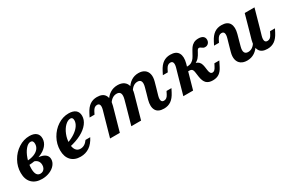

<svg xmlns="http://www.w3.org/2000/svg" viewBox="63 -1174 2868 1933"><g transform="rotate(-30 1497.0 -208.0)"><path d="M48.3 -149.1Q48.3 -221.4 84.4 -285.7Q120.4 -349.9 180.5 -388.9Q240.6 -428 308.1 -428Q358.3 -428 385.3 -405.7Q412.3 -383.4 412.3 -342.2Q412.3 -296.3 380.3 -259.5Q348.4 -222.6 291.3 -200.6Q234.2 -178.6 160.2 -175.8L161 -221.8Q209.4 -223 245.5 -237.1Q281.7 -251.2 301.1 -275.5Q320.5 -299.9 320.5 -331.6Q320.5 -351.5 312.8 -361.6Q305.2 -371.8 289.9 -371.8Q259.8 -371.8 230.1 -336.3Q200.4 -300.9 181.3 -245Q162.1 -189.1 162.1 -132.8Q162.1 -88.1 176.1 -65.8Q190.1 -43.5 217.7 -43.5Q235.1 -43.5 248.6 -52Q262 -60.4 269.5 -75.9Q277.1 -91.3 277.1 -110.9Q277.1 -142.1 258.7 -162.2Q240.4 -182.3 206.2 -186.2L209.6 -197Q265.1 -201.6 304.2 -193.9Q343.4 -186.1 363.7 -166.6Q384 -147.1 384 -116.6Q384 -81.9 359.9 -52.4Q335.9 -23 295.2 -5.9Q254.4 11.3 206.4 11.3Q131.6 11.3 89.9 -30.7Q48.3 -72.7 48.3 -149.1Z M505.2 -147Q505.2 -220.3 541.1 -285.1Q577.1 -349.9 636.6 -388.9Q696.1 -428 763.5 -428Q815.9 -428 843.7 -405.1Q871.5 -382.1 871.5 -339.2Q871.5 -292.6 839.2 -250.7Q806.9 -208.8 747.7 -177.3Q688.4 -145.9 609.1 -129L609.9 -175Q665.5 -194.8 703.9 -221.9Q742.3 -248.9 761.9 -279.1Q781.5 -309.2 781.5 -338.8Q781.5 -357.2 774.3 -365.6Q767.2 -373.9 754.2 -373.9Q722.8 -373.9 691.4 -343.2Q660 -312.5 640.2 -263Q620.3 -213.6 620.3 -161.8Q620.3 -113.4 638.9 -86.3Q657.6 -59.1 691.9 -59.1Q717.8 -59.1 739.7 -72.2Q761.5 -85.3 779.3 -111.3H834.2Q803.3 -49.9 758.3 -19.3Q713.4 11.3 654.4 11.3Q584.3 11.3 544.7 -30.6Q505.2 -72.6 505.2 -147Z M1055.2 -358.6Q1038.2 -358.6 1025.2 -348.6Q1012.1 -338.6 1001.3 -318.1L985 -286H927.8L948.5 -326.3Q975.8 -379.3 1011 -403.7Q1046.1 -428 1093.5 -428Q1161.9 -428 1185.8 -385.8Q1209.7 -343.6 1189.9 -269.7L1172.7 -208.2H1059.2L1081.5 -286.7Q1090.8 -320.9 1084.5 -339.8Q1078.2 -358.6 1055.2 -358.6ZM1059.2 -208.2H1172.7L1114.2 0H1000.7ZM1282 -357.8Q1254.5 -357.8 1231.7 -342.7Q1208.8 -327.6 1190.9 -298.2L1177.9 -328.3Q1204.8 -377.7 1244 -402.8Q1283.1 -428 1332.3 -428Q1376.6 -428 1404.8 -408.4Q1432.9 -388.8 1441.5 -352.8Q1450.2 -316.9 1436.9 -269.2L1419.7 -208.2H1306.2L1322.6 -267.9Q1334.5 -312.3 1324.5 -335Q1314.5 -357.8 1282 -357.8ZM1306.2 -208.2H1419.7L1361.2 0H1247.7ZM1525 -357.8Q1498.7 -357.8 1476.6 -342.7Q1454.5 -327.6 1437.8 -298.2L1424.8 -328.3Q1451 -377.7 1489.1 -402.8Q1527.2 -428 1575.2 -428Q1617.9 -428 1645.4 -408.6Q1672.9 -389.2 1680.9 -353.8Q1689 -318.5 1676.1 -272L1658.4 -208.2H1545L1562.6 -272.1Q1574.1 -314.4 1564.5 -336.1Q1554.9 -357.8 1525 -357.8ZM1662.1 -57.8Q1679 -57.8 1692.3 -67.8Q1705.5 -77.8 1716 -98.3L1732.3 -130.3H1789.5L1768.7 -90Q1741.4 -37 1706.3 -12.7Q1671.2 11.6 1623.8 11.6Q1555.3 11.6 1531.5 -30.6Q1507.6 -72.8 1527.4 -146.7L1545 -208.2H1658.4L1635.7 -129.7Q1626.5 -95.5 1632.8 -76.6Q1639.1 -57.8 1662.1 -57.8Z M1906.8 -358.6Q1889.9 -358.6 1876.8 -348.6Q1863.7 -338.6 1852.9 -318.1L1836.6 -286H1779.4L1800.1 -326.3Q1827.4 -379.3 1862.6 -403.7Q1897.7 -428 1945.1 -428Q2013.5 -428 2037.4 -385.8Q2061.3 -343.6 2041.5 -269.7L2024.3 -208.2H1910.8L1933.2 -286.7Q1942.4 -320.9 1936.1 -339.8Q1929.8 -358.6 1906.8 -358.6ZM1910.8 -208.2H2024.3L1965.8 0H1852.3ZM2084.8 -91.4 2076.7 -148.5Q2074.3 -166 2068.7 -175.7Q2063.2 -185.4 2054.2 -189.1Q2045.1 -192.8 2031 -192.8H1996.5L2006.5 -239.6H2038.3Q2068.1 -239.6 2088.3 -251.9Q2108.4 -264.1 2120.9 -282.1Q2133.4 -300.1 2149.6 -331.1Q2166.5 -363 2180 -382.3Q2193.6 -401.7 2216.5 -414.9Q2239.3 -428 2272.5 -428Q2307 -428 2325.5 -413.8Q2344.1 -399.6 2344.1 -373.6Q2344.1 -349.7 2329.2 -333.8Q2314.4 -317.9 2291.4 -317.9Q2279.9 -317.9 2271.6 -321.6Q2263.3 -325.4 2254.3 -332.5Q2248.2 -337.5 2242.7 -340.4Q2237.2 -343.3 2231.1 -343.3Q2221.9 -343.3 2215.4 -335.5Q2208.8 -327.7 2200 -310Q2184.8 -280 2165.7 -257.5Q2146.5 -235 2109.5 -219.1L2106.4 -231.9Q2131.1 -229.1 2148 -219.4Q2164.8 -209.7 2174.1 -192.3Q2183.3 -174.9 2187.3 -147.9L2193 -106.5Q2196.3 -81.8 2204.5 -70.3Q2212.8 -58.9 2226.9 -58.9Q2240.5 -58.9 2251.5 -68.9Q2262.5 -79 2274.3 -102.4L2288.8 -130.6H2346L2316.2 -71.8Q2294.8 -29 2265.2 -8.8Q2235.6 11.3 2191.4 11.3Q2143 11.3 2118 -13Q2093 -37.3 2084.8 -91.4Z M2502 -358.6Q2485 -358.6 2472 -348.6Q2458.9 -338.6 2448 -318.1L2431.8 -286H2374.5L2395.3 -326.3Q2422.6 -379.3 2457.7 -403.7Q2492.9 -428 2540.2 -428Q2608.7 -428 2632.6 -385.8Q2656.5 -343.6 2636.6 -269.7L2619.5 -208.2H2506L2528.3 -286.7Q2537.6 -320.9 2531.3 -339.8Q2525 -358.6 2502 -358.6ZM2641.6 -58.6Q2668.4 -58.6 2690.7 -73.6Q2712.9 -88.7 2730.1 -118.1L2743.1 -88.1Q2716.5 -38.7 2677.9 -13.6Q2639.4 11.6 2591 11.6Q2547.8 11.6 2519.9 -7.8Q2492 -27.2 2483.7 -62.7Q2475.5 -98.3 2488.4 -145.2L2506 -208.2H2619.5L2602.7 -146.4Q2590.7 -103.2 2600.5 -80.9Q2610.3 -58.6 2641.6 -58.6ZM2806.4 -416.4H2919.8L2861.7 -208.2H2748.2ZM2865.4 -57.8Q2882.3 -57.8 2895.5 -67.8Q2908.8 -77.8 2919.3 -98.3L2935.5 -130.3H2992.8L2972 -90Q2944.7 -37 2909.6 -12.7Q2874.4 11.6 2827.1 11.6Q2758.6 11.6 2734.7 -30.6Q2710.8 -72.8 2730.7 -146.7L2748.2 -208.2H2861.7L2839 -129.7Q2829.8 -95.5 2836.1 -76.6Q2842.4 -57.8 2865.4 -57.8Z"/></g></svg>

Font: Playfair Micro SmCond SmLight
Style: Italic
Weight: 360
Width: 4
Italic angle: -15.6°
Designer: Claus Eggers Sørensen
Foundry: Claus Eggers Sørensen
Version: Version 2.203;Glyphs 3.3 (3326)